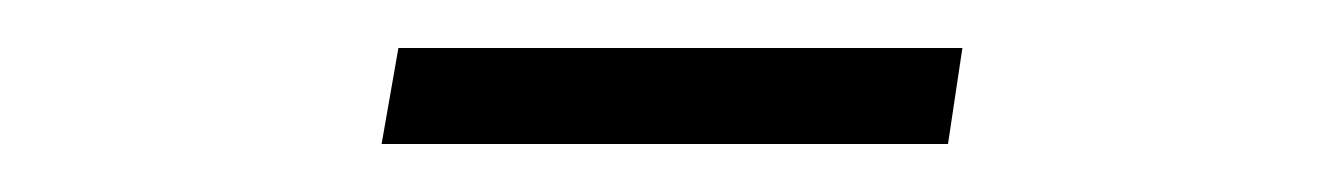

<svg xmlns="http://www.w3.org/2000/svg" viewBox="-20 -615 560 80"><path d="M381 -595 375 -555H139L146 -595Z"/></svg>

Font: Aref Ruqaa Ink
Style: Regular
Weight: 400
Designer: Abdullah Aref
Version: Version 1.005